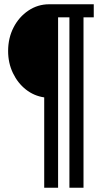

<svg xmlns="http://www.w3.org/2000/svg" viewBox="-20 -706 480 899"><path d="M187 173V-250Q139 -257 101 -287Q63 -317 40.5 -364Q18 -411 18 -467Q18 -528 43.5 -577.5Q69 -627 113 -656.5Q157 -686 210 -686H419V-625H371V173H305V-625H252V173Z"/></svg>

Font: Archivo Narrow
Style: Regular
Weight: 400
Designer: Hector Gatti
Foundry: Omnibus-Type
Version: Version 3.002